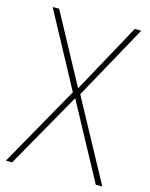

<svg xmlns="http://www.w3.org/2000/svg" viewBox="-109 -784 666 854"><g transform="rotate(15 223.5 -357.0)"><path d="M446 0H416L228 -348L31 0H2L211 -371L26 -714H56L229 -394L404 -714H434L245 -371Z"/></g></svg>

Font: Noto Sans Bengali SemiCondensed Thin
Style: Regular
Weight: 100
Width: 4
Designer: Joana Ranito - Universal Thirst; Jelle Bosma - Monotype Design Team
Foundry: Universal Thirst ehf.
Version: Version 3.000; ttfautohint (v1.8.4.7-5d5b)